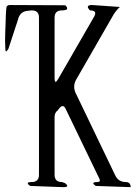

<svg xmlns="http://www.w3.org/2000/svg" viewBox="-34 -774 554 769"><path d="M86.9 -29.3Q64.5 -44.9 92.8 -44.9Q122.1 -44.9 122.1 -74.2V-704.1Q122.1 -732.4 92.8 -732.4L75.2 -730.5Q48.8 -727.5 40 -702.1L35.2 -686.5L29.3 -668.9L0 -579.1Q-13.7 -555.7 -12.7 -583L-13.7 -609.4L-12.7 -655.3L-11.7 -675.8L-10.7 -710.9L-9.8 -726.6L-8.8 -739.3Q-8.8 -753.9 5.9 -753.9L227.5 -752.9Q248 -732.4 213.9 -732.4Q184.6 -732.4 184.6 -703.1V-461.9Q184.6 -432.6 199.2 -458L342.8 -707Q357.4 -732.4 326.2 -732.4Q305.7 -753.9 335 -753.9L446.3 -746.1Q430.7 -732.4 419.9 -713.9L270.5 -454.1Q256.8 -428.7 268.6 -402.3L427.7 -71.3Q440.4 -44.9 469.7 -44.9Q489.3 -44.9 489.3 -24.4L349.6 -29.3Q327.1 -44.9 355.5 -44.9Q370.1 -44.9 364.3 -57.6L229.5 -336.9Q217.8 -363.3 198.2 -333Q184.6 -323.2 184.6 -305.7V-74.2Q184.6 -44.9 213.9 -44.9L225.6 -41Q248 -24.4 219.7 -24.4Z"/></svg>

Font: B2 Hana
Style: Regular
Weight: 500
Version: 2020-08-05; (max)